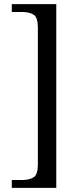

<svg xmlns="http://www.w3.org/2000/svg" viewBox="-20 -780 392 928"><path d="M37 128V90H87Q122 90 142.5 77Q163 64 163 14V-646Q163 -696 142.5 -709Q122 -722 87 -722H37V-760H252V128Z"/></svg>

Font: Noto Serif Hentaigana
Style: Regular
Weight: 400
Designer: Kazuhiro Yamada
Foundry: nipponia
Version: Version 1.000; ttfautohint (v1.8.4.7-5d5b)